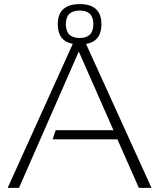

<svg xmlns="http://www.w3.org/2000/svg" viewBox="-20 -907 769 927"><path d="M365.2 -723.6Q430.7 -723.6 430.7 -790.5Q430.7 -856 365.2 -856Q297.9 -856 297.9 -790.5Q297.9 -723.6 365.2 -723.6ZM71.8 0H17.1L331.5 -695.3Q258.8 -709 258.8 -789.6Q258.8 -887.2 365.2 -887.2Q469.7 -887.2 469.7 -789.6Q469.7 -707.5 395.5 -694.8L711.4 0H650.4L546.9 -234.4H233.9L249 -278.3H527.8L360.4 -658.2Z"/></svg>

Font: Sansation Light
Style: Light
Weight: 300
Designer: Bernd Montag
Version: Version 1.301